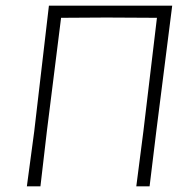

<svg xmlns="http://www.w3.org/2000/svg" viewBox="-20 -659 681 679"><path d="M75 0 101 -194 153 -639H589L533 -197L509 0H462L487 -194L535 -596L356 -597L196 -596L146 -197L123 0Z"/></svg>

Font: Alegreya Sans Light
Style: Italic
Weight: 300
Italic angle: -7°
Designer: Juan Pablo del Peral
Foundry: Huerta Tipografica
Version: Version 2.007